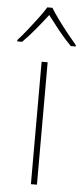

<svg xmlns="http://www.w3.org/2000/svg" viewBox="-76 -794 361 825"><g transform="rotate(5 104.0 -381.5)"><path d="M116 0H90V-528H116ZM116 -763Q128 -743 148 -715.5Q168 -688 190 -660.5Q212 -633 230 -612V-606H209Q181 -634 153.5 -668.5Q126 -703 105 -731Q84 -703 55.5 -668.5Q27 -634 -1 -606H-22V-612Q-3 -633 19 -660.5Q41 -688 61.5 -715.5Q82 -743 94 -763Z"/></g></svg>

Font: Noto Sans Thai Thin
Style: Regular
Weight: 250
Designer: Monotype Design Team
Foundry: Monotype Imaging Inc.
Version: Version 2.001